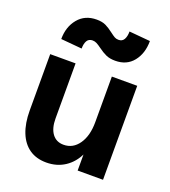

<svg xmlns="http://www.w3.org/2000/svg" viewBox="-138 -843 851 960"><g transform="rotate(20 287.5 -363.0)"><path d="M52 -201V-500H187V-207Q187 -155 208.5 -126Q230 -97 269 -97Q319 -97 349.5 -141Q380 -185 380 -257L406 -207Q406 -141 382.5 -90.5Q359 -40 316.5 -12Q274 16 218 16Q165 16 128 -9.5Q91 -35 71.5 -83.5Q52 -132 52 -201ZM380 -500H515V0H380ZM276 -615Q261 -626 250.5 -631.5Q240 -637 228 -637Q208 -637 199 -621.5Q190 -606 190 -580L78 -590Q78 -655 114 -698.5Q150 -742 212 -742Q241 -742 260 -733Q279 -724 301 -707Q318 -694 327 -689Q336 -684 348 -684Q368 -684 377 -700Q386 -716 386 -742L498 -732Q498 -666 463.5 -623Q429 -580 368 -580Q339 -580 319 -589Q299 -598 276 -615Z"/></g></svg>

Font: Uncut Sans Variable
Style: Regular
Weight: 400
Designer: Kasper Nordkvist
Foundry: UNCUT.wtf
Version: Version 1.304;Glyphs 3.2 (3246)